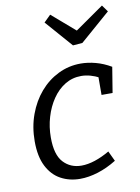

<svg xmlns="http://www.w3.org/2000/svg" viewBox="-89 -854 676 924"><g transform="rotate(-10 249.0 -392.5)"><path d="M227.4 9Q175.3 9 133.5 -13.7Q91.6 -36.3 67.1 -84.2Q42.6 -132 42.6 -206.4Q42.6 -276.4 64.6 -336.7Q86.6 -397.1 125.1 -441.9Q163.6 -486.7 215 -511.9Q266.3 -537.1 325 -537.1Q360 -537.1 397.7 -527.1Q435.4 -517.1 472.4 -495.4L452.1 -370.9H398.2L398.5 -464.9L407.2 -453.2Q360.3 -477.8 317 -477.8Q273.7 -477.8 237.9 -456Q202.1 -434.2 176.3 -396.2Q150.5 -358.3 136.4 -310.6Q122.2 -263 122.2 -210.7Q122.2 -126.8 156.7 -89.7Q191.2 -52.6 244.8 -52.6Q275.7 -52.6 311.1 -64.2Q346.4 -75.9 383 -97.2L406.4 -47.7Q361.1 -19.7 315.1 -5.3Q269 9 227.4 9ZM474.7 -794.2 498.2 -761.7 350.8 -633.3 304.3 -629.6 188.6 -761.7 221.7 -794.2 358.2 -676.4 306.9 -677.1Z"/></g></svg>

Font: Bitter Thin
Style: Italic
Weight: 100
Italic angle: -9°
Designer: Sol Matas, and Bitter project Authors
Foundry: Sol Matas
Version: Version 2.002